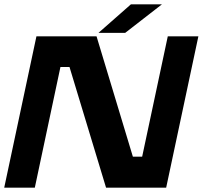

<svg xmlns="http://www.w3.org/2000/svg" viewBox="-24 -868 938 888"><path d="M-4.5 0 144.5 -700H422.5L590.5 -143.5H633.5L752 -700H893.5L744.5 0H466.5L297.5 -558H255.5L137 0ZM431.5 -716 581.5 -848H725L555 -716Z"/></svg>

Font: Tourney Expanded Black
Style: Italic
Weight: 900
Width: 7
Italic angle: -12°
Designer: Tyler Finck
Foundry: Etcetera Type Co
Version: Version 1.010; ttfautohint (v1.8.3)